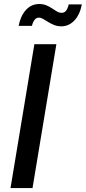

<svg xmlns="http://www.w3.org/2000/svg" viewBox="-20 -951 434 971"><path d="M265.1 -727.5 144.5 0H33.2L153.8 -727.5ZM290 -817.9Q270.5 -817.9 253.9 -824.5Q237.3 -831.1 223.6 -839.8Q210 -848.6 198.2 -855.2Q186.5 -861.8 176.8 -861.8Q162.6 -861.8 153.8 -849.1Q145 -836.4 141.6 -820.3H74.2Q84 -870.6 111.1 -900.6Q138.2 -930.7 178.7 -930.7Q199.2 -930.7 215.1 -923.8Q231 -917 243.7 -908.4Q256.3 -899.9 267.8 -893.1Q279.3 -886.2 292 -886.2Q305.7 -886.2 314 -896.7Q322.3 -907.2 327.6 -928.7H394Q383.8 -876.5 356 -847.2Q328.1 -817.9 290 -817.9Z"/></svg>

Font: Inter 17pt Medium
Style: Italic
Weight: 500
Italic angle: -9.3988°
Version: Version 4.001;git-66647c0bb